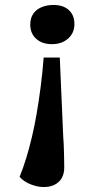

<svg xmlns="http://www.w3.org/2000/svg" viewBox="-20 -543 393 774"><path d="M235 10Q237 35 237.5 56.5Q238 78 238.5 96.5Q239 115 239 132Q239 158 228.5 175.5Q218 193 199.5 202Q181 211 156 211Q132 211 104.5 200.5Q77 190 59 170Q74 133 86 93.5Q98 54 108.5 10Q119 -34 127.5 -83.5Q136 -133 143.5 -189.5Q151 -246 156 -311H221ZM280 -446Q280 -410 254.5 -387.5Q229 -365 189 -365Q150 -365 126 -386.5Q102 -408 102 -444Q102 -470 114 -487.5Q126 -505 147.5 -514Q169 -523 195 -523Q235 -523 257.5 -502.5Q280 -482 280 -446Z"/></svg>

Font: Literata 18pt
Style: Bold Italic
Weight: 700
Italic angle: -2°
Designer: Latin by Veronika Burian and Jose Scaglione. Greek by Irene Vlachou. Cyrillic by Vera Evstafieva
Foundry: TypeTogether
Version: Version 3.103;gftools[0.9.29]